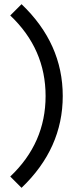

<svg xmlns="http://www.w3.org/2000/svg" viewBox="-20 -750 390 918"><path d="M29 -676 83 -730Q280 -542 280 -291Q280 -40 83 148L29 94Q198 -66 198 -291Q198 -516 29 -676Z"/></svg>

Font: Average Sans
Style: Regular
Weight: 400
Designer: Eduardo Rodriguez Tunni
Foundry: Eduardo Rodriguez Tunni
Version: Version 1.001